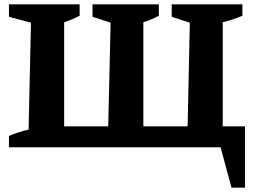

<svg xmlns="http://www.w3.org/2000/svg" viewBox="-20 -675 1165 880"><path d="M1001 -96H1103V185H1041L991 0H21V-52Q66 -71 111 -81L122 -571L21 -598V-655H345V-603Q311 -585 274 -573V-96H476L487 -571L404 -598V-655H708V-603Q676 -585 637 -573V-96H840L850 -571L767 -598V-655H1091V-603Q1071 -594 1048 -586.5Q1025 -579 1001 -573Z"/></svg>

Font: Piazzolla SC
Style: Bold
Weight: 700
Designer: Juan Pablo del Peral
Foundry: Huerta Tipografica
Version: Version 1.330